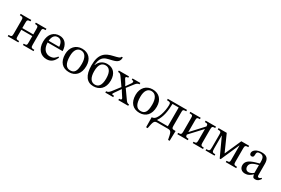

<svg xmlns="http://www.w3.org/2000/svg" viewBox="109 -2026 5149 3512"><g transform="rotate(30 2683.5 -270.5)"><path d="M254 0V-28C190 -28 186 -37 186 -100V-227H418V-100C418 -37 416 -28 351 -28V0H575V-28C510 -28 503 -38 503 -100V-371C503 -428 504 -444 575 -444V-473H351V-444C416 -444 418 -428 418 -371V-263H186V-371C186 -428 190 -444 254 -444V-473H30V-444C97 -444 102 -432 102 -371V-97C102 -37 93 -28 30 -28V0Z M852 10C955 10 1003 -53 1039 -129L1020 -143C988 -101 957 -65 876 -65C794 -65 721 -130 719 -266H1036C1031 -406 959 -485 850 -485C733 -485 639 -405 639 -238C639 -77 732 10 852 10ZM720 -303C727 -394 765 -445 835 -445C906 -445 939 -377 942 -303Z M1327 10C1457 10 1549 -78 1549 -246C1549 -394 1464 -485 1327 -485C1192 -485 1103 -387 1103 -242C1103 -80 1187 10 1327 10ZM1331 -30C1245 -29 1196 -96 1196 -255C1196 -383 1247 -447 1323 -447C1412 -447 1457 -364 1457 -241C1457 -78 1413 -30 1331 -30Z M1842 10C1964 10 2069 -70 2069 -240C2069 -387 1991 -473 1864 -473C1782 -473 1709 -434 1672 -341H1666L1672 -378C1690 -518 1771 -544 1845 -561C1942 -585 2044 -594 2047 -704C2047 -706 2047 -711 2046 -717H2022C2014 -683 1973 -675 1886 -654C1730 -620 1622 -552 1622 -308C1622 -92 1703 10 1842 10ZM1852 -30C1764 -30 1719 -106 1719 -238C1719 -383 1774 -435 1848 -435C1920 -435 1977 -383 1977 -229C1977 -78 1921 -30 1852 -30Z M2575 0V-29C2538 -29 2523 -47 2495 -87L2372 -261L2478 -397C2501 -426 2524 -444 2558 -444V-473H2393V-445C2425 -445 2434 -436 2434 -421C2434 -405 2425 -390 2398 -353L2351 -285H2347L2323 -329C2289 -385 2271 -406 2271 -422C2271 -437 2287 -445 2319 -445V-473H2104V-444C2145 -444 2157 -434 2192 -384L2296 -235L2176 -79C2143 -40 2125 -29 2091 -29V0H2258V-29C2225 -29 2213 -33 2213 -44C2213 -52 2227 -70 2237 -86L2319 -204H2323L2343 -169L2406 -72C2411 -64 2413 -58 2413 -51C2413 -34 2401 -29 2366 -29V0Z M2815 10C2945 10 3037 -78 3037 -246C3037 -394 2952 -485 2815 -485C2680 -485 2591 -387 2591 -242C2591 -80 2675 10 2815 10ZM2819 -30C2733 -29 2684 -96 2684 -255C2684 -383 2735 -447 2811 -447C2900 -447 2945 -364 2945 -241C2945 -78 2901 -30 2819 -30Z M3087 176C3114 33 3120 0 3190 0H3415C3484 0 3491 32 3518 176H3551L3556 -34L3516 -35C3487 -36 3474 -45 3474 -94V-364C3474 -367 3474 -370 3474 -374C3474 -430 3474 -444 3544 -444V-473H3138V-444C3207 -444 3216 -431 3216 -386C3216 -263 3166 -54 3073 -37C3064 -35 3058 -35 3051 -34L3054 176ZM3162 -42C3238 -152 3257 -296 3259 -435H3390V-38H3162Z M3833 0V-28C3779 -28 3767 -41 3767 -81L4001 -333H4003V-91C4003 -38 3991 -28 3938 -28V0H4155V-28C4104 -28 4088 -38 4088 -91V-374C4088 -436 4099 -444 4156 -444V-473H3938V-444C3992 -444 4003 -437 4003 -389L3769 -135H3767V-379C3767 -436 3774 -444 3833 -444V-473H3614V-444C3676 -444 3683 -435 3683 -381V-91C3683 -38 3669 -28 3613 -28V0Z M4398 0V-28C4340 -28 4327 -35 4327 -108V-382H4331L4507 0H4527L4698 -389H4701V-90C4701 -40 4698 -28 4635 -28V0H4856V-28C4795 -28 4785 -41 4785 -90V-379C4785 -435 4800 -444 4856 -444V-473H4691L4539 -130H4536L4383 -473H4210V-444C4272 -444 4282 -435 4282 -380V-108C4282 -35 4272 -28 4208 -28V0Z M5044 7C5108 7 5144 -21 5191 -62H5195C5201 -18 5211 5 5255 5C5306 5 5330 -16 5363 -64L5348 -80C5334 -65 5320 -55 5301 -55C5280 -55 5271 -63 5271 -104V-331C5271 -435 5230 -485 5121 -485C5012 -485 4945 -431 4945 -375C4945 -342 4967 -327 4987 -327C5015 -327 5031 -342 5031 -373C5031 -433 5041 -454 5098 -454C5158 -454 5188 -421 5188 -334V-290C5102 -263 4925 -237 4925 -105C4925 -41 4967 7 5044 7ZM5188 -92C5154 -64 5118 -48 5085 -48C5042 -48 5013 -79 5013 -129C5013 -207 5097 -234 5188 -257Z"/></g></svg>

Font: STIX Two Text
Style: Regular
Weight: 400
Designer: Ross Mills, John Hudson & Paul Hanslow, Tiro Typeworks Ltd; with prior portions MicroPress Inc., and Coen Hoffman.
Foundry: Tiro Typeworks Ltd
Version: Version 2.13 b171